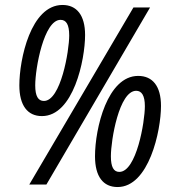

<svg xmlns="http://www.w3.org/2000/svg" viewBox="-20 -744 705 774"><path d="M149 -276C276 -276 323 -503 323 -603C323 -683 289 -724 232 -724C104 -724 58 -505 58 -400C58 -319 91 -276 149 -276ZM98 0H167L585 -714H518ZM157 -337C134 -337 122 -356 122 -400C122 -469 157 -664 224 -664C247 -664 259 -645 259 -601C259 -539 225 -337 157 -337ZM454 10C580 10 629 -216 629 -317C629 -397 595 -438 537 -438C413 -438 363 -227 363 -114C363 -32 396 10 454 10ZM461 -51C438 -51 427 -71 427 -114C427 -179 460 -378 529 -378C551 -378 564 -359 564 -316C564 -253 530 -51 461 -51Z"/></svg>

Font: Noto Sans Condensed
Style: Italic
Weight: 400
Width: 3
Italic angle: -12°
Designer: Monotype Design Team
Foundry: Monotype Imaging Inc.
Version: Version 2.013